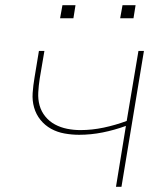

<svg xmlns="http://www.w3.org/2000/svg" viewBox="-20 -715 640 735"><path d="M424 0 462 -233Q418 -217 373 -208Q328 -199 283 -199Q255 -199 227 -204Q199 -209 175.5 -222Q152 -235 135 -256Q118 -277 110.5 -303.5Q103 -330 105 -359Q107 -388 112 -417L129 -520H150L132 -414Q128 -388 126.5 -361.5Q125 -335 131.5 -311.5Q138 -288 153.5 -269Q169 -250 190.5 -238.5Q212 -227 237 -222Q262 -217 288 -217Q332 -217 377 -226.5Q422 -236 465 -252L510 -520H531L445 0ZM440 -645 449 -695H499L491 -645ZM210 -645 219 -695H269L261 -645Z"/></svg>

Font: Iosevka SS04 Th Ex Obl
Style: Regular
Weight: 100
Width: 7
Italic angle: -9°
Monospace: yes
Designer: Belleve Invis
Foundry: Belleve Invis
Version: Version 19.0.0; ttfautohint (v1.8.4)